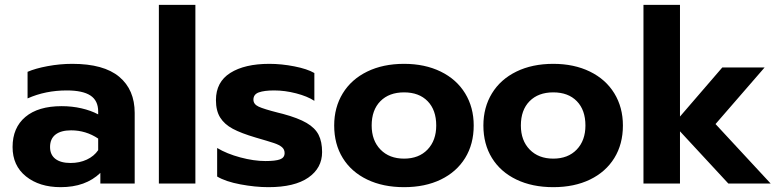

<svg xmlns="http://www.w3.org/2000/svg" viewBox="-20 -759 3239 794"><path d="M32 -151Q32 -231 85 -275.5Q138 -320 235 -320Q278 -320 317 -311Q356 -302 386 -286V-298Q386 -343 354 -364Q322 -385 256 -385Q168 -385 94 -352V-462Q126 -476 177 -485.5Q228 -495 279 -495Q409 -495 473 -441.5Q537 -388 537 -292V0H395V-44Q334 15 231 15Q143 15 87.5 -29.5Q32 -74 32 -151ZM386 -138V-186Q335 -220 274 -220Q232 -220 209.5 -202.5Q187 -185 187 -151Q187 -119 209 -102Q231 -85 272 -85Q309 -85 339 -99Q369 -113 386 -138Z M637 -739H788V0H637Z M878 -29V-147Q918 -123 974 -108Q1030 -93 1078 -93Q1119 -93 1138 -100Q1157 -107 1157 -126Q1157 -141 1146 -150.5Q1135 -160 1112.5 -167.5Q1090 -175 1038 -190Q977 -208 942.5 -226.5Q908 -245 890.5 -273Q873 -301 873 -345Q873 -420 932.5 -457.5Q992 -495 1094 -495Q1144 -495 1197.5 -484.5Q1251 -474 1280 -457V-342Q1251 -361 1204.5 -373Q1158 -385 1114 -385Q1073 -385 1050.5 -377Q1028 -369 1028 -347Q1028 -328 1049.5 -318Q1071 -308 1130 -293L1150 -288Q1213 -271 1248 -250.5Q1283 -230 1297.5 -201.5Q1312 -173 1312 -130Q1312 -64 1255 -24.5Q1198 15 1090 15Q1036 15 974.5 3.5Q913 -8 878 -29Z M1362 -240Q1362 -315 1397.5 -373Q1433 -431 1498.5 -463Q1564 -495 1651 -495Q1737 -495 1802.5 -463Q1868 -431 1903.5 -373Q1939 -315 1939 -240Q1939 -163 1903.5 -105.5Q1868 -48 1803 -16.5Q1738 15 1651 15Q1564 15 1498.5 -16.5Q1433 -48 1397.5 -105.5Q1362 -163 1362 -240ZM1784 -240Q1784 -304 1748.5 -340.5Q1713 -377 1651 -377Q1589 -377 1553 -340.5Q1517 -304 1517 -240Q1517 -178 1553.5 -140.5Q1590 -103 1651 -103Q1712 -103 1748 -140.5Q1784 -178 1784 -240Z M1979 -240Q1979 -315 2014.5 -373Q2050 -431 2115.5 -463Q2181 -495 2268 -495Q2354 -495 2419.5 -463Q2485 -431 2520.5 -373Q2556 -315 2556 -240Q2556 -163 2520.5 -105.5Q2485 -48 2420 -16.5Q2355 15 2268 15Q2181 15 2115.5 -16.5Q2050 -48 2014.5 -105.5Q1979 -163 1979 -240ZM2401 -240Q2401 -304 2365.5 -340.5Q2330 -377 2268 -377Q2206 -377 2170 -340.5Q2134 -304 2134 -240Q2134 -178 2170.5 -140.5Q2207 -103 2268 -103Q2329 -103 2365 -140.5Q2401 -178 2401 -240Z M2641 -739H2792V-277L2967 -480H3142L2939 -246L3167 0H2992L2792 -216V0H2641Z"/></svg>

Font: Prompt SemiBold
Style: Regular
Weight: 600
Designer: Katatrad Team
Foundry: CadsonDemak
Version: Version 1.000